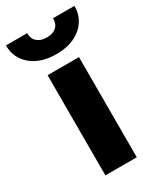

<svg xmlns="http://www.w3.org/2000/svg" viewBox="-225 -809 738 877"><g transform="rotate(-30 143.5 -370.5)"><path d="M225.6 0H60.1V-528.3H225.6ZM324.7 -741.2Q324.7 -674.3 275.4 -632.8Q226.1 -591.3 144 -591.3Q62 -591.3 12.7 -632.8Q-36.6 -674.3 -36.6 -741.2H75.2Q75.2 -711.9 93.5 -695.6Q111.8 -679.2 144 -679.2Q176.3 -679.2 194.1 -695.1Q211.9 -710.9 211.9 -741.2Z"/></g></svg>

Font: Roboto
Style: Regular
Weight: 900
Designer: Google
Version: Version 2.001171; 2014